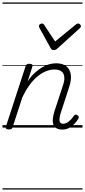

<svg xmlns="http://www.w3.org/2000/svg" viewBox="-20 -1030 686 1550"><path d="M483 16Q455 16 437 6Q419 -4 411.5 -23.5Q404 -43 406.5 -70.5Q409 -98 420 -133L488 -340Q502 -380 499 -409Q496 -438 476.5 -453.5Q457 -469 419 -469Q389 -469 355.5 -456.5Q322 -444 288 -417.5Q254 -391 221.5 -347.5Q189 -304 160 -243L82 -4Q79 6 72.5 10.5Q66 15 51 15Q39 15 31 10Q23 5 27 -6L186 -494Q190 -506 196.5 -510.5Q203 -515 216 -515Q233 -515 239 -509Q245 -503 241 -491L203 -373Q231 -415 261.5 -442.5Q292 -470 322 -487.5Q352 -505 380 -512Q408 -519 433 -519Q483 -519 513 -497Q543 -475 551 -431.5Q559 -388 537 -323L469 -114Q461 -87 460 -68.5Q459 -50 466.5 -40.5Q474 -31 490 -31Q507 -31 522.5 -40.5Q538 -50 552 -64.5Q566 -79 575 -94Q580 -101 587 -104Q594 -107 604 -100Q615 -94 616 -86.5Q617 -79 612 -71Q601 -52 582 -31.5Q563 -11 538.5 2.5Q514 16 483 16ZM611 -840Q619 -840 626 -833.5Q633 -827 633 -819Q633 -813 630.5 -809.5Q628 -806 624 -802L444 -639Q436 -631 428.5 -628.5Q421 -626 413 -626Q406 -626 400 -629Q394 -632 389 -641L299 -804Q297 -808 295.5 -812Q294 -816 294 -820Q294 -829 303 -834.5Q312 -840 318 -840Q325 -840 329 -837.5Q333 -835 336 -830L425 -695L590 -830Q597 -835 601 -837.5Q605 -840 611 -840ZM0 490H646V500H0ZM0 -20H646V0H0ZM0 -505H646V-500H0ZM0 -1010H646V-1000H0Z"/></svg>

Font: Playwrite BE VLG Guides
Style: Regular
Weight: 400
Designer: Veronika Burian, José Scaglione
Foundry: TypeTogether
Version: Version 1.003